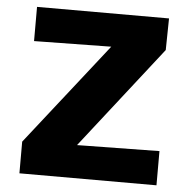

<svg xmlns="http://www.w3.org/2000/svg" viewBox="-49 -706 741 755"><g transform="rotate(5 321.5 -329.0)"><path d="M55 0V-125L459 -639L539 -530L67 -523V-658H588L586 -533L184 -19L113 -128L596 -135V0Z"/></g></svg>

Font: Ysabeau SC Black
Style: Regular
Weight: 900
Designer: Christian Thalmann (Catharsis Fonts)
Version: Version 2.001;gftools[0.9.30]; featfreeze: smcp